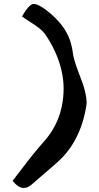

<svg xmlns="http://www.w3.org/2000/svg" viewBox="-20 -940 496 960"><path d="M207 -767Q196 -783 178 -797.5Q160 -812 132 -829.5Q104 -847 90 -858Q122 -913 142 -919Q162 -925 204 -895Q264 -851 299.5 -799Q335 -747 344 -677Q348 -643 371.5 -581.5Q395 -520 399 -506Q417 -444 412 -413Q383 -232 268 -130Q251 -114 209 -78.5Q167 -43 145 -23Q119 2 94 -0.5Q69 -3 43 -36Q59 -56 90 -97Q121 -138 146.5 -169.5Q172 -201 196 -228Q266 -305 287.5 -401.5Q309 -498 287 -590Q265 -682 207 -767Z"/></svg>

Font: Beth Ellen
Style: Regular
Weight: 400
Designer: Alyson Diaz
Version: Version 2.000